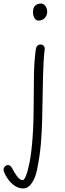

<svg xmlns="http://www.w3.org/2000/svg" viewBox="-73 -798 365 1082"><path d="M129 -521Q131 -534 138 -540.5Q145 -547 154 -547Q165 -547 170 -543Q175 -539 177.5 -533Q180 -527 179 -521Q178 -511 176 -493.5Q174 -476 172.5 -446Q171 -416 169.5 -368Q168 -320 167 -247Q166 -187 164.5 -122Q163 -57 157.5 10Q152 77 139 141Q132 184 119 211Q106 238 91 251Q76 264 57 264Q29 264 3 244Q-23 224 -42 189Q-47 179 -50 171.5Q-53 164 -53 158Q-53 151 -49.5 145.5Q-46 140 -40.5 136Q-35 132 -28 132Q-21 132 -15.5 136.5Q-10 141 -6 148Q8 175 23.5 196Q39 217 56 217Q63 217 73 193.5Q83 170 93.5 118Q104 66 110.5 -21Q117 -108 117 -236Q117 -307 118.5 -381.5Q120 -456 129 -521ZM113 -728Q113 -755 125.5 -766.5Q138 -778 157 -778Q173 -778 183 -764Q193 -750 193 -733Q193 -716 185.5 -704.5Q178 -693 167 -687.5Q156 -682 145 -682Q129 -682 121 -696.5Q113 -711 113 -728Z"/></svg>

Font: Playpen Sans ExtraLight
Style: Regular
Weight: 250
Designer: Laura Meseguer, Veronika Burian, José Scaglione
Foundry: TypeTogether
Version: Version 1.001